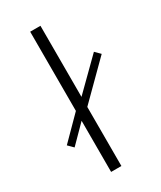

<svg xmlns="http://www.w3.org/2000/svg" viewBox="-182 -776 708 842"><g transform="rotate(-30 172.0 -355.0)"><path d="M319 -494 344 -469 173 -299V0H121V-259L36 -173L11 -198L121 -309V-710H173V-350Z"/></g></svg>

Font: Mukta Malar ExtraLight
Style: Regular
Weight: 275
Designer: Aadarsh Rajan, Girish Dalvi, Yashodeep Gholap
Foundry: Ek Type
Version: Version 2.538;PS 1.000;hotconv 16.6.51;makeotf.lib2.5.65220;